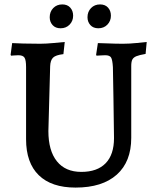

<svg xmlns="http://www.w3.org/2000/svg" viewBox="-20 -837 710 869"><path d="M98 -207V-533Q98 -565 91 -576Q84 -587 63 -587Q53 -587 43 -586Q33 -585 30 -585L28 -589L35 -642Q48 -641 85 -640Q122 -639 162 -639Q188 -639 225 -642.5Q262 -646 273 -647L267 -592Q232 -588 220 -576Q208 -564 207 -537L199 -244Q199 -155 237.5 -107Q276 -59 348 -59Q420 -59 458 -98Q496 -137 496 -212Q495 -291 493.5 -391.5Q492 -492 491 -533Q489 -567 482.5 -577Q476 -587 456 -587Q445 -587 433 -586Q421 -585 417 -585L415 -589L423 -642Q435 -642 469 -640.5Q503 -639 537 -639Q566 -639 600 -642.5Q634 -646 644 -647L639 -593Q610 -588 597 -582.5Q584 -577 579 -567.5Q574 -558 574 -538V-213Q574 -105 508.5 -46.5Q443 12 322 12Q213 12 155.5 -44Q98 -100 98 -207ZM205 -759Q205 -784 221 -800.5Q237 -817 262 -817Q285 -817 298 -802.5Q311 -788 311 -766Q311 -742 295 -725.5Q279 -709 254 -709Q231 -709 218 -723.5Q205 -738 205 -759ZM376 -759Q376 -784 392 -800.5Q408 -817 433 -817Q456 -817 469 -802.5Q482 -788 482 -766Q482 -742 466 -725.5Q450 -709 425 -709Q402 -709 389 -723.5Q376 -738 376 -759Z"/></svg>

Font: Alegreya SC Medium
Style: Regular
Weight: 500
Designer: Juan Pablo del Peral
Foundry: Huerta Tipografica
Version: Version 2.007; ttfautohint (v1.6)